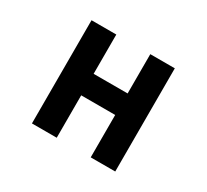

<svg xmlns="http://www.w3.org/2000/svg" viewBox="-146 -971 1293 1199"><g transform="rotate(30 500.0 -372.0)"><path d="M199.2 0V-744.1H377.9V-460.9H623V-744.1H799.8V0H623V-305.7H377.9V0Z"/></g></svg>

Font: GenEi Gothic M Heavy
Style: Regular
Weight: 800
Designer: o_tamon (Modified); [Source Han Sans]
Ryoko NISHIZUKA  (kana & ideographs); Paul D. Hunt (Latin, Greek & Cyrillic); Wenl
Version: Version 1.1a;Original Version 1.004